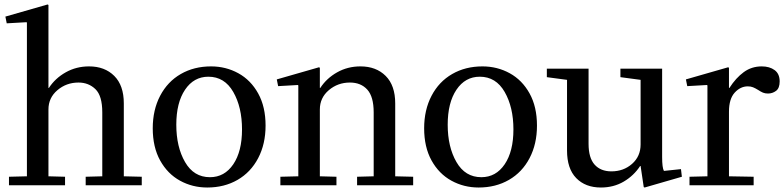

<svg xmlns="http://www.w3.org/2000/svg" viewBox="-20 -826 3496 856"><path d="M196 -434H198Q226 -477 273 -503.5Q320 -530 377 -530Q447 -530 489.5 -487.5Q532 -445 532 -365V-40L612 -38V0H362V-38L436 -40V-325Q436 -399 405.5 -428.5Q375 -458 330 -458Q276 -458 236 -424Q196 -390 196 -338ZM192 -806 196 -804V-40L270 -38V0H20V-38L100 -40V-725L98 -727L10 -722L4 -752Z M921 -530Q987 -530 1042.5 -499.5Q1098 -469 1131 -409.5Q1164 -350 1164 -266Q1164 -184 1131 -121Q1098 -58 1039 -24Q980 10 904 10Q838 10 782.5 -20.5Q727 -51 694 -110.5Q661 -170 661 -254Q661 -336 694 -399Q727 -462 786 -496Q845 -530 921 -530ZM916 -36Q981 -36 1020 -93.5Q1059 -151 1059 -249Q1059 -348 1020 -416Q981 -484 909 -484Q844 -484 805 -426Q766 -368 766 -270Q766 -171 805 -103.5Q844 -36 916 -36Z M1402 -526 1406 -524V-40L1480 -38V0H1230V-38L1310 -40V-445L1308 -447L1220 -442L1214 -472ZM1406 -434H1408Q1436 -477 1483 -503.5Q1530 -530 1587 -530Q1657 -530 1699.5 -487.5Q1742 -445 1742 -365V-40L1822 -38V0H1572V-38L1646 -40V-325Q1646 -395 1617.5 -426.5Q1589 -458 1540 -458Q1486 -458 1446 -424Q1406 -390 1406 -338Z M2131 -530Q2197 -530 2252.5 -499.5Q2308 -469 2341 -409.5Q2374 -350 2374 -266Q2374 -184 2341 -121Q2308 -58 2249 -24Q2190 10 2114 10Q2048 10 1992.5 -20.5Q1937 -51 1904 -110.5Q1871 -170 1871 -254Q1871 -336 1904 -399Q1937 -462 1996 -496Q2055 -530 2131 -530ZM2126 -36Q2191 -36 2230 -93.5Q2269 -151 2269 -249Q2269 -348 2230 -416Q2191 -484 2119 -484Q2054 -484 2015 -426Q1976 -368 1976 -270Q1976 -171 2015 -103.5Q2054 -36 2126 -36Z M2836 -86H2834Q2806 -43 2761 -16.5Q2716 10 2659 10Q2590 10 2549 -32Q2508 -74 2508 -155V-470L2418 -482V-520H2604V-185Q2604 -122 2631 -92Q2658 -62 2706 -62Q2760 -62 2798 -95.5Q2836 -129 2836 -182ZM2746 -520H2932V-126Q2932 -78 2940 -64L3016 -72L3020 -38L2854 10L2850 8L2836 -86V-470L2746 -482Z M3230 -434H3232Q3261 -479 3296 -504.5Q3331 -530 3376 -530Q3411 -530 3433.5 -513.5Q3456 -497 3456 -463Q3456 -433 3440 -421Q3424 -409 3404 -409Q3391 -409 3381.5 -413Q3372 -417 3360 -425Q3347 -433 3337 -437Q3327 -441 3314 -441Q3281 -441 3255.5 -413Q3230 -385 3230 -328ZM3226 -526 3230 -524V-40L3340 -38V0H3054V-38L3134 -40V-445L3132 -447L3044 -442L3038 -472Z"/></svg>

Font: Minipax
Style: Regular
Weight: 400
Designer: Raphaël Ronot
Foundry: Velvetyne Type Foundry
Version: Version 1.000